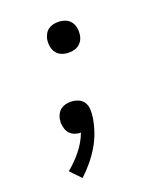

<svg xmlns="http://www.w3.org/2000/svg" viewBox="-138 -617 775 920"><g transform="rotate(-20 250.0 -156.5)"><path d="M268 -372Q249 -372 232 -378.5Q215 -385 204.5 -399Q194 -413 191 -431.5Q188 -450 191 -469Q194 -482 200.5 -494Q207 -506 218 -514Q229 -522 242 -525Q255 -528 268 -528Q287 -528 304 -521.5Q321 -515 331.5 -501Q342 -487 345 -468.5Q348 -450 345 -431Q343 -418 336 -406Q329 -394 318 -386Q307 -378 294 -375Q281 -372 268 -372ZM123 215 72 162Q110 131 141.5 92Q173 53 190 8Q174 8 159.5 2.5Q145 -3 135 -13.5Q125 -24 120.5 -39Q116 -54 115 -70Q116 -75 116.5 -79.5Q117 -84 117 -89Q120 -102 126.5 -114Q133 -126 144 -134Q155 -142 168 -145Q181 -148 193 -148Q214 -148 232.5 -140Q251 -132 260.5 -116Q270 -100 270.5 -79.5Q271 -59 268 -39Q262 -3 250 31.5Q238 66 219 98Q200 130 175.5 159.5Q151 189 123 215Z"/></g></svg>

Font: Iosevka Curly
Style: Italic
Weight: 400
Italic angle: -9°
Monospace: yes
Designer: Belleve Invis
Foundry: Belleve Invis
Version: Version 22.1.2; ttfautohint (v1.8.4)